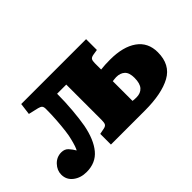

<svg xmlns="http://www.w3.org/2000/svg" viewBox="-82 -794 1082 1082"><g transform="rotate(-45 459.0 -253.0)"><path d="M119 13Q72 13 39.5 -12Q7 -37 7 -78Q7 -112 33 -139.5Q59 -167 96 -167Q123 -167 138.5 -149.5Q154 -132 165 -113Q170 -121 176 -139Q182 -157 187 -178Q193 -199 197.5 -235Q202 -271 205 -314.5Q208 -358 208 -401Q208 -417 202 -424Q196 -431 180 -435L120 -449L129 -519H646V-433L614 -428Q596 -425 590.5 -416.5Q585 -408 585 -388V-338Q618 -342 660 -342Q763 -342 821.5 -300.5Q880 -259 880 -181Q880 -82 805 -41Q730 0 596 0H325V-85L360 -92Q375 -95 380.5 -103.5Q386 -112 386 -135V-417H313Q313 -353 307.5 -289.5Q302 -226 294 -181Q276 -88 234 -37.5Q192 13 119 13ZM615 -86Q648 -86 666.5 -106.5Q685 -127 685 -172Q685 -213 666 -230.5Q647 -248 615 -248Q608 -248 600.5 -247Q593 -246 585 -245V-88Q596 -86 615 -86Z"/></g></svg>

Font: Literata 12pt ExtraBold
Style: Regular
Weight: 800
Designer: Latin by Veronika Burian and Jose Scaglione. Greek by Irene Vlachou. Cyrillic by Vera Evstafieva.
Foundry: TypeTogether
Version: Version 3.002